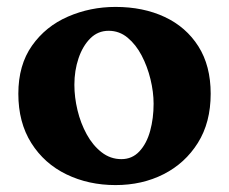

<svg xmlns="http://www.w3.org/2000/svg" viewBox="-20 -526 662 555"><path d="M314 -506Q394 -506 456 -477Q518 -448 553.5 -392Q589 -336 589 -255Q589 -172 552 -113Q515 -54 453 -22.5Q391 9 314 9Q236 9 172 -22Q108 -53 70.5 -112.5Q33 -172 33 -255Q33 -338 72.5 -394Q112 -450 176.5 -478Q241 -506 314 -506ZM294 -437Q263 -437 241 -415Q219 -393 207 -357.5Q195 -322 195 -281Q195 -245 204 -207.5Q213 -170 230.5 -138Q248 -106 273.5 -86Q299 -66 331 -66Q362 -66 383 -88.5Q404 -111 414 -147.5Q424 -184 424 -226Q424 -260 415 -297Q406 -334 389.5 -365.5Q373 -397 349 -417Q325 -437 294 -437Z"/></svg>

Font: Vollkorn ExtraBold
Style: Regular
Weight: 800
Designer: Friedrich Althausen
Foundry: Friedrich Althausen
Version: Version 5.000; ttfautohint (v1.8.3)